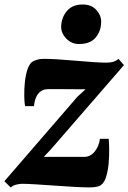

<svg xmlns="http://www.w3.org/2000/svg" viewBox="-38 -823 572 855"><path d="M343 -425.5Q329 -425.5 312 -425.5Q295 -425.5 277 -425.8Q259 -426 241.2 -426Q223.5 -426 207 -426Q190.5 -426 177 -426Q156 -426 142.5 -415.8Q129 -405.5 122 -388.2Q115 -371 113.5 -350.5H73.5Q70.5 -367 70 -396.2Q69.5 -425.5 72.8 -457.5Q76 -489.5 84.8 -515.2Q93.5 -541 109 -550Q114.5 -553 127 -557Q139.5 -561 157.5 -561Q184.5 -561 222.2 -558.5Q260 -556 300.2 -552.5Q340.5 -549 376.5 -546.5Q412.5 -544 435 -544Q453.5 -544 466.5 -548Q479.5 -552 489.5 -561L514 -533L186.5 -155.5L157 -124.5Q177 -124.5 197.5 -124.5Q218 -124.5 240.5 -124.5Q263 -124.5 287.2 -124.5Q311.5 -124.5 338 -124.5Q364.5 -124.5 383.8 -148.2Q403 -172 407 -205H446Q448 -187 448.2 -157.5Q448.5 -128 445.8 -96Q443 -64 435.2 -37.8Q427.5 -11.5 413 0Q407 5.5 393.5 8.5Q380 11.5 359.5 11.5Q331.5 11.5 290 9Q248.5 6.5 204.5 3.5Q160.5 0.5 122.2 -2Q84 -4.5 61 -4.5Q49.5 -4.5 34.2 -0.8Q19 3 10 12L-18.5 -16L306.5 -392ZM313 -627Q280 -627 256.2 -652.2Q232.5 -677.5 234.5 -708Q236.5 -747.5 261 -775.2Q285.5 -803 330 -803Q369.5 -803 391.2 -778.5Q413 -754 412.5 -725Q412 -685 388.2 -656Q364.5 -627 313 -627Z"/></svg>

Font: Merriweather 36pt Black
Style: Italic
Weight: 900
Italic angle: -7.8°
Version: Version 2.101